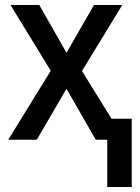

<svg xmlns="http://www.w3.org/2000/svg" viewBox="-20 -559 560 768"><path d="M409 189H507V-84H426L308 -275L469 -539H356L246 -348L137 -539H22L183 -276L13 0H127L246 -204L363 0H409Z"/></svg>

Font: Noto Sans SemiCondensed Medium
Style: Regular
Weight: 500
Width: 4
Designer: Monotype Design Team
Foundry: Monotype Imaging Inc.
Version: Version 2.013